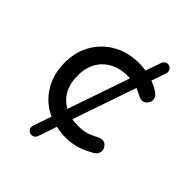

<svg xmlns="http://www.w3.org/2000/svg" viewBox="-207 -718 952 952"><g transform="rotate(45 269.0 -242.0)"><path d="M150.4 92.8Q150.4 85.9 153.3 80.1L185.5 -13.7Q119.1 -43.9 80.6 -105.5Q42 -167 42 -249Q42 -328.1 78.1 -387.7Q113.3 -445.3 172.4 -477.1Q231.4 -508.8 303.7 -508.8Q327.1 -508.8 353.5 -504.9L381.8 -586.9Q384.8 -595.7 392.6 -601.1Q400.4 -606.4 409.2 -606.4Q420.9 -606.4 429.2 -597.7Q437.5 -588.9 437.5 -577.1L436.5 -569.3L435.5 -567.4L409.2 -490.2Q438.5 -479.5 463.9 -461.9Q483.4 -448.2 483.4 -426.8Q483.4 -412.1 471.7 -399.4Q460 -386.7 445.3 -386.7Q435.5 -386.7 423.8 -392.6L382.8 -412.1L267.6 -78.1Q284.2 -74.2 311.5 -74.2Q344.7 -74.2 367.2 -81.1Q389.6 -87.9 423.8 -105.5Q435.5 -111.3 445.3 -111.3Q460 -111.3 471.7 -98.6Q483.4 -85.9 483.4 -71.3Q483.4 -49.8 463.9 -36.1Q426.8 -13.7 389.6 -1.5Q352.5 10.7 303.7 10.7Q274.4 10.7 240.2 2.9L206.1 102.5Q203.1 111.3 195.8 116.2Q188.5 121.1 178.7 121.1Q167 121.1 158.7 112.8Q150.4 104.5 150.4 92.8ZM311.5 -423.8Q229.5 -423.8 181.2 -376.5Q132.8 -329.1 132.8 -249Q132.8 -196.3 153.8 -157.2Q174.8 -118.2 213.9 -96.7L326.2 -422.9Q323.2 -423.8 311.5 -423.8Z"/></g></svg>

Font: YuPearl-Regular
Style: Regular
Weight: 400
Designer: Max Yao
Foundry: Max-Everyday
Version: Version 1.011; ttfautohint (v1.8.3)